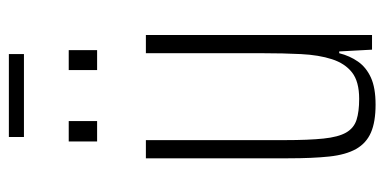

<svg xmlns="http://www.w3.org/2000/svg" viewBox="-237 -622 867 433"><g transform="rotate(-90 196.5 -405.5)"><path d="M177 8Q138 8 114 -2.5Q90 -13 77 -36Q64 -59 60 -96.5Q56 -134 56 -189V-510H97V-197Q97 -143 100.5 -109.5Q104 -76 114 -58.5Q124 -41 142.5 -35Q161 -29 190 -29Q229 -29 249.5 -45Q270 -61 279.5 -90.5Q289 -120 291 -160Q293 -200 293 -247V-510H334V0H301L297 -74H293Q287 -50 274 -31.5Q261 -13 238 -2.5Q215 8 177 8ZM94 -620V-684H140V-620ZM255 -620V-684H300V-620ZM104 -785V-819H291V-785Z"/></g></svg>

Font: Saira ExtraCondensed ExtraLight
Style: Regular
Weight: 250
Width: 2
Designer: Hector Gatti with collaboration of the Omnibus-Type team
Foundry: Omnibus-Type
Version: Version 1.101